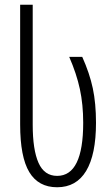

<svg xmlns="http://www.w3.org/2000/svg" viewBox="-20 -780 471 810"><path d="M65 -255V-760H118V-254Q118 -148 142.5 -93Q167 -38 221 -38Q331 -38 331 -262Q331 -339 317 -404Q303 -469 272 -540H327Q358 -471 371.5 -407.5Q385 -344 385 -262Q385 -128 343.5 -59Q302 10 221 10Q142 10 103.5 -54Q65 -118 65 -255Z"/></svg>

Font: Noto Sans Georgian Light Cond
Style: Regular
Weight: 300
Width: 3
Designer: Monotype Design team
Foundry: Monotype Imaging Inc.
Version: Version 1.000